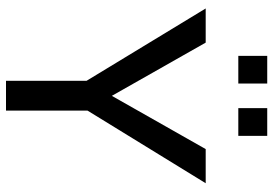

<svg xmlns="http://www.w3.org/2000/svg" viewBox="-152 -736 889 624"><g transform="rotate(90 292.0 -424.5)"><path d="M8 0ZM243 -262 8 -649H119L292 -344L465 -649H576L340 -265V0H243ZM162 -849H252V-755H162ZM332 -849H422V-755H332Z"/></g></svg>

Font: Play
Style: Regular
Weight: 400
Designer: Jonas Hecksher (Cyrillic expansion: Cyreal)
Foundry: Jonas Hecksher, Playtype, e-types AS
Version: Version 2.101; ttfautohint (v1.5.65-e2d9)